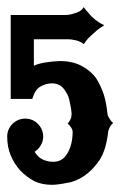

<svg xmlns="http://www.w3.org/2000/svg" viewBox="-20 -514 379 534"><path d="M0 -133.8Q0 -154.8 15.1 -169.9Q30.3 -184.1 49.8 -184.1Q70.8 -184.1 85 -169.9Q100.1 -154.8 100.1 -133.8Q100.1 -120.6 92.8 -108.9Q87.4 -99.1 76.2 -91.8Q86.4 -75.7 100.1 -69.8Q113.3 -64 127.9 -64Q153.8 -64 167 -86.9Q181.6 -110.4 182.1 -147Q182.1 -151.4 180.2 -154.8Q179.7 -157.2 175.8 -162.1Q172.9 -167 168 -169.9Q175.3 -178.2 178.2 -188Q179.2 -194.8 179.2 -198.2Q178.7 -209.5 173.8 -231Q170.9 -247.6 164.1 -256.8Q158.2 -268.6 147.9 -275.9Q136.7 -282.2 125 -282.2Q107.4 -282.2 91.8 -272.9Q77.1 -264.2 69.8 -238.8H9.8V-472.2H162.1Q170.9 -472.2 181.2 -475.1Q189.9 -477.5 198.2 -481Q206.5 -484.4 212.9 -494.1Q218.8 -485.4 227.1 -477.1Q232.9 -468.8 244.1 -460Q254.9 -450.7 270 -443.8Q252.4 -433.1 243.2 -423.8Q240.2 -421.4 234.1 -415.8Q228 -410.2 225.1 -407.2Q218.8 -399.9 212.9 -391.1Q208 -396 200.2 -398.9Q191.9 -402.3 186 -402.8Q178.7 -404.8 168.9 -404.8H74.2V-331.1Q85 -336.4 103 -339.8Q127.9 -343.8 146 -344.2Q182.6 -344.2 208 -330.1Q232.4 -316.9 247.1 -296.9Q260.7 -275.4 269 -250Q275.9 -227.5 278.8 -198.2Q278.8 -193.8 282.2 -188Q286.1 -181.2 287.1 -180.2Q290.5 -174.8 294.9 -171.9Q290 -168.5 287.1 -163.1Q284.2 -159.2 283.2 -154.8Q280.8 -150.9 280.8 -147Q275.4 -97.7 256.8 -68.8Q237.8 -40.5 212.9 -23.9Q188.5 -7.8 164.1 -4.9Q140.1 0 124 0Q97.2 0 76.2 -9.8Q55.2 -20.5 36.1 -40Q19.5 -58.6 9.8 -82Q0 -105 0 -133.8Z"/></svg>

Font: Wyoming
Style: Regular
Weight: 400
Designer: Old Hat Creative
Version: Version 2.00 2016